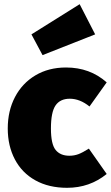

<svg xmlns="http://www.w3.org/2000/svg" viewBox="-20 -876 529 916"><path d="M489 -483 407 -368Q361 -405 313 -405Q267 -405 245 -373Q223 -341 223 -263Q223 -188 245.5 -160.5Q268 -133 311 -133Q334 -133 354 -140.5Q374 -148 404 -167L489 -46Q408 20 300 20Q213 20 149 -15.5Q85 -51 51 -115.5Q17 -180 17 -263Q17 -347 51.5 -413Q86 -479 149 -516.5Q212 -554 295 -554Q409 -554 489 -483ZM434 -712 183 -613 130 -712 360 -856Z"/></svg>

Font: FiraGO Heavy
Style: Regular
Weight: 900
Designer: bBox Type
Foundry: bBox Type GmbH
Version: Version 1.001